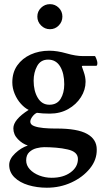

<svg xmlns="http://www.w3.org/2000/svg" viewBox="-20 -669 506 906"><path d="M201.2 216.8Q154.3 216.8 113.8 204.6Q73.2 192.4 48.3 168Q23.4 143.6 23.4 109.4Q23.4 81.1 51.3 54.7Q79.1 28.3 111.3 17.6Q85.9 9.8 64.5 -12.2Q43 -34.2 43 -63.5Q43 -104.5 115.2 -150.4Q96.7 -159.2 78.6 -179.2Q60.5 -199.2 49.3 -226.1Q38.1 -252.9 38.1 -280.3Q38.1 -327.1 61.5 -360.4Q85 -393.6 124.5 -411.6Q164.1 -429.7 212.9 -429.7Q250 -429.7 293.9 -417Q337.9 -404.3 372.1 -404.3H427.7Q429.7 -404.3 434.6 -391.6Q439.5 -378.9 439.5 -372.1Q439.5 -358.4 433.6 -358.4H370.1Q366.2 -358.4 366.2 -355.5L375 -330.1Q383.8 -305.7 383.8 -283.2Q383.8 -245.1 361.8 -210.4Q339.8 -175.8 301.8 -154.3Q263.7 -132.8 214.8 -132.8Q197.3 -132.8 182.1 -133.8Q167 -134.8 154.3 -136.7Q142.6 -131.8 132.8 -118.7Q123 -105.5 123 -94.7Q123 -81.1 140.6 -74.2Q158.2 -67.4 185.1 -64.9Q211.9 -62.5 237.3 -62.5H248Q345.7 -62.5 391.1 -37.1Q436.5 -11.7 436.5 36.1Q437.5 85 404.3 126Q371.1 167 317.4 191.9Q263.7 216.8 201.2 216.8ZM212.9 -174.8Q249 -174.8 266.1 -202.6Q283.2 -230.5 283.2 -271.5Q283.2 -323.2 263.7 -355.5Q244.1 -387.7 207 -387.7Q171.9 -387.7 155.3 -357.4Q138.7 -327.1 138.7 -288.1Q138.7 -240.2 158.2 -207.5Q177.7 -174.8 212.9 -174.8ZM223.6 169.9Q278.3 169.9 313 144.5Q347.7 119.1 347.7 81.1Q347.7 46.9 298.8 36.1Q274.4 30.3 244.1 27.8Q213.9 25.4 188.5 25.4Q172.9 25.4 152.8 30.3Q132.8 35.2 118.2 48.8Q103.5 62.5 103.5 87.9Q103.5 111.3 120.6 129.9Q137.7 148.4 165.5 159.2Q193.4 169.9 223.6 169.9ZM215.8 -531.2Q191.4 -531.2 173.8 -548.8Q156.2 -566.4 156.2 -590.8Q156.2 -615.2 173.8 -632.3Q191.4 -649.4 215.8 -649.4Q240.2 -649.4 257.3 -632.3Q274.4 -615.2 274.4 -590.8Q274.4 -566.4 257.3 -548.8Q240.2 -531.2 215.8 -531.2Z"/></svg>

Font: Crimson Text SemiBold
Style: Regular
Weight: 600
Designer: Sebastian Kosch
Foundry: Sebastian Kosch
Version: Version 1.100; ttfautohint (v1.8.4)